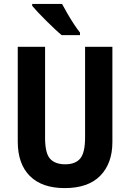

<svg xmlns="http://www.w3.org/2000/svg" viewBox="-20 -954 667 984"><path d="M556 -226Q556 -117 494 -53.5Q432 10 312 10Q195 10 133 -52Q71 -114 71 -228V-714H211V-248Q211 -168 237 -140Q263 -112 314 -112Q367 -112 391.5 -142Q416 -172 416 -249V-714H556ZM298 -934Q309 -913 325.5 -884.5Q342 -856 359.5 -829.5Q377 -803 390 -787V-774H296Q281 -786 260 -806Q239 -826 216.5 -848Q194 -870 175 -890.5Q156 -911 145 -924V-934Z"/></svg>

Font: Noto Sans Sinhala UI Condensed
Style: Bold
Weight: 700
Width: 3
Designer: Jelle Bosma - Monotype Design Team
Foundry: Monotype Imaging Inc.
Version: Version 2.006; ttfautohint (v1.8.4.7-5d5b)